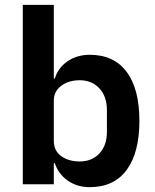

<svg xmlns="http://www.w3.org/2000/svg" viewBox="-20 -760 640 792"><path d="M74 -740H202V-436H206Q220 -481 259 -507.5Q298 -534 350 -534Q450 -534 502.5 -463.5Q555 -393 555 -262Q555 -130 502.5 -59Q450 12 350 12Q298 12 259.5 -15Q221 -42 206 -87H202V0H74ZM309 -94Q359 -94 390 -127Q421 -160 421 -216V-306Q421 -362 390 -395.5Q359 -429 309 -429Q263 -429 232.5 -406Q202 -383 202 -345V-179Q202 -138 232.5 -116Q263 -94 309 -94Z"/></svg>

Font: IBM Plex Sans Hebrew SemiBold
Style: Regular
Weight: 600
Designer: Mike Abbink, Paul van der Laan, Pieter van Rosmalen, Yanek Iontef
Foundry: Bold Monday
Version: Version 1.2